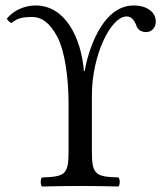

<svg xmlns="http://www.w3.org/2000/svg" viewBox="-20 -678 592 700"><path d="M315 -122V-331C315 -475 383 -618 442 -618C460 -618 470 -604 477 -585C483 -566 500 -561 513 -561C534 -561 548 -579 548 -599C548 -634 516 -658 467 -658C347 -658 298 -478 289 -419H286C275 -545 216 -658 110 -658C68 -658 28 -639 5 -610C8 -603 14 -598 22 -594C44 -612 60 -616 99 -616C128 -616 160 -599 190 -542C215 -493 230 -400 230 -300V-122C230 -39 213 -34 133 -31C127 -25 127 -4 133 2C182 1 218 0 273 0C327 0 362 1 412 2C418 -4 418 -25 412 -31C332 -34 315 -39 315 -122Z"/></svg>

Font: Libertinus Math
Style: Regular
Weight: 400
Designer: Philipp H. Poll, Khaled Hosny
Foundry: Caleb Maclennan
Version: Version 7.050;RELEASE